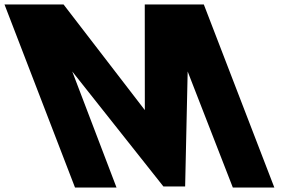

<svg xmlns="http://www.w3.org/2000/svg" viewBox="-263 -845 1331 865"><path d="M571.1 -5 582.5 -523 786 0H973L655.2 -825H389.2L389.5 -349L23.2 -825H-242.8L75 0H262L62.5 -523L473.1 -5Z"/></svg>

Font: Hussar
Style: BdOpOblFour
Weight: 700
Foundry: Cannot Into Space Fonts
Version: Version 2.00